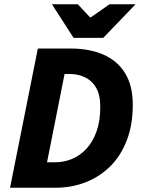

<svg xmlns="http://www.w3.org/2000/svg" viewBox="-20 -878 667 898"><path d="M27 0 157 -651H311Q397 -651 462.5 -623Q528 -595 564.5 -536.5Q601 -478 601 -388Q601 -294 573 -221.5Q545 -149 495.5 -100Q446 -51 380.5 -25.5Q315 0 241 0ZM200 -119H238Q279 -119 316.5 -134.5Q354 -150 384 -182Q414 -214 431.5 -263Q449 -312 449 -378Q449 -435 429 -468.5Q409 -502 376.5 -517Q344 -532 307 -532H282ZM324 -701 223 -858H344L401 -797H405L492 -858H614L463 -701Z"/></svg>

Font: Source Sans 3 ExtraBold
Style: Italic
Weight: 800
Italic angle: -11°
Version: Version 3.052;hotconv 1.1.0;makeotfexe 2.6.0